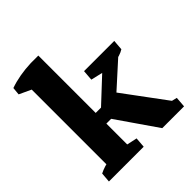

<svg xmlns="http://www.w3.org/2000/svg" viewBox="-157 -653 757 757"><g transform="rotate(-45 221.5 -274.0)"><path d="M60.5 -2.9V-514.6H173.8V-2.9ZM119.6 -168.5V-228H217.8V-168.5ZM316.9 0 190.4 -183.1V-215.8L324.7 -341.3L314.9 -318.8L254.4 -333L257.8 -377H426.3L422.9 -334Q412.1 -327.1 398.2 -322.8Q384.3 -318.4 370.1 -314.9L412.1 -338.9L264.2 -205.1L286.6 -229.5L425.8 -41.5L382.3 -58.1L441.9 -43.9L438.5 0ZM19.5 0 22.9 -41Q36.6 -47.9 50.5 -52.2Q64.5 -56.6 78.6 -60.1L60.5 -12.2V-88.9H173.8V-12.2L157.7 -55.7L216.8 -43L213.4 0ZM60.5 -439.5V-500.5L76.7 -463.9L10.7 -494.6L13.7 -526.9Q65.9 -545.4 131.8 -547.9H173.8V-463.9Z"/></g></svg>

Font: Markazi Text
Style: Regular
Weight: 400
Designer: Borna Izadpanah (Arabic designer), Fiona Ross (Arabic design director) and Florian Runge (Latin designer)
Foundry: Borna Izadpanah and Florian Runge
Version: Version 1.000